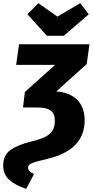

<svg xmlns="http://www.w3.org/2000/svg" viewBox="-34 -974 584 1211"><path d="M513 -570 321 -397Q404 -392 452 -345Q500 -298 500 -215Q500 -28 265 28Q210 41 186 48.5Q162 56 152.5 63.5Q143 71 143 83Q143 108 181 123L131 217Q61 194 23.5 159.5Q-14 125 -14 71Q-14 4 33 -28.5Q80 -61 158 -80Q211 -93 242.5 -106.5Q274 -120 293 -145Q312 -170 312 -211Q312 -257 286 -276.5Q260 -296 204 -296H111L123 -394L314 -565H68L86 -695H530ZM526 -884 368 -748H262L139 -884L208 -954L328 -869L472 -954Z"/></svg>

Font: Trujillo ExtraBold
Style: Italic
Weight: 800
Italic angle: -8°
Designer: Fira Sans original fonts by bBox Type GmbH, Carrois Corporate GbR, & Edenspiekermann AG / Changes by Cristiano Sobral
Foundry: Fira Sans original fonts by bBox Type GmbH, Carrois Corporate GbR, & Edenspiekermann AG / Changes by Cristiano Sobral
Version: Version 4.301;July 28, 2020;FontCreator 13.0.0.2655 64-bit